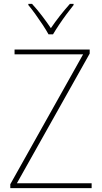

<svg xmlns="http://www.w3.org/2000/svg" viewBox="-20 -969 525 989"><path d="M452 0H33V-20L408 -689H55V-714H442V-693L67 -25H452ZM230 -792Q218 -814 199.5 -842Q181 -870 161.5 -897Q142 -924 126 -943V-949H145Q170 -922 196 -888Q222 -854 242 -824Q285 -887 340 -949H359V-943Q342 -922 322 -895Q302 -868 284 -841Q266 -814 253 -792Z"/></svg>

Font: Noto Sans Khmer UI SemiCondensed Thin
Style: Regular
Weight: 100
Width: 4
Designer: Danh Hong and the Monotype Design Team
Foundry: Monotype Imaging Inc.
Version: Version 2.002; ttfautohint (v1.8.4.7-5d5b)